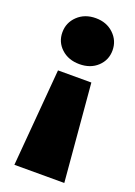

<svg xmlns="http://www.w3.org/2000/svg" viewBox="-137 -607 575 817"><g transform="rotate(20 150.5 -198.5)"><path d="M264 -446Q264 -402 232.5 -372.5Q201 -343 151 -343Q101 -343 69 -372.5Q37 -402 37 -446Q37 -490 69 -520.5Q101 -551 151 -551Q200 -551 232 -520.5Q264 -490 264 -446ZM264 154H38L75 -287H226Z"/></g></svg>

Font: Montserrat Alternates ExtraBold
Style: Regular
Weight: 800
Designer: Julieta Ulanovsky
Foundry: Julieta Ulanovsky
Version: Version 7.200